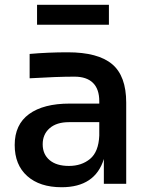

<svg xmlns="http://www.w3.org/2000/svg" viewBox="-20 -763 621 797"><path d="M432.1 -660.2H133.8V-743.2H432.1ZM235.8 14.2Q145 14.2 93 -32.2Q41 -78.6 41 -161.1Q41 -246.1 100.8 -289.6Q160.6 -333 269 -333H392.1V-342.8Q392.1 -393.1 366 -418.9Q339.8 -444.8 289.1 -444.8Q216.8 -444.8 103 -438V-539.1Q179.7 -545.9 261.2 -545.9Q386.7 -545.9 445.3 -496.8Q503.9 -447.8 503.9 -336.9V0H411.1V-103Q375 14.2 235.8 14.2ZM266.1 -74.2Q318.8 -74.2 354 -103.5Q389.2 -132.8 392.1 -200.2V-255.9H266.1Q214.8 -255.9 186 -230.7Q157.2 -205.6 157.2 -164.1Q157.2 -122.6 185.8 -98.4Q214.4 -74.2 266.1 -74.2Z"/></svg>

Font: Sora Medium
Style: Regular
Weight: 500
Designer: Jonathan Barnbrook, Julián Moncada
Foundry: Barnbrook Fonts
Version: Version 2.000